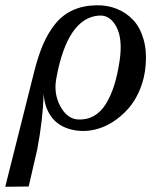

<svg xmlns="http://www.w3.org/2000/svg" viewBox="-72 -483 600 730"><path d="M481.9 -235.8Q478 -186.5 460.4 -143.6Q442.9 -100.6 416 -70.3Q389.2 -40 356.2 -19Q323.2 2 287.6 10Q252 18.1 217.8 13.2Q158.7 4.4 127.9 -33Q97.2 -70.3 94.2 -127Q90.8 -26.9 69.8 84L37.1 226.1Q35.2 226.1 -8.3 226.6L-51.8 227.1V226.1Q51.3 -183.1 58.1 -210.9Q72.8 -269.5 91.1 -312.5Q109.4 -355.5 136.7 -390.4Q164.1 -425.3 203.4 -443.6Q242.7 -461.9 293.9 -462.9Q336.4 -463.9 372.6 -449.2Q408.7 -434.6 434.8 -406.5Q460.9 -378.4 473.6 -334.2Q486.3 -290 481.9 -235.8ZM382.8 -252Q395 -335 370.6 -380.9Q346.2 -426.8 304.2 -423.8Q184.1 -415 142.1 -185.1Q131.3 -127.4 157.2 -79.3Q183.1 -31.2 224.1 -28.8Q257.8 -26.9 284.7 -42Q311.5 -57.1 330.6 -87.9Q349.6 -118.7 362.3 -159.2Q375 -199.7 382.8 -252Z"/></svg>

Font: GFS Olga
Style: Regular
Weight: 400
Designer: George Matthiopoulos
Foundry: George Matthiopoulos
Version: Version 1.0